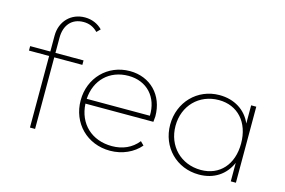

<svg xmlns="http://www.w3.org/2000/svg" viewBox="-92 -909 1663 1122"><g transform="rotate(15 739.5 -347.5)"><path d="M153 -556V-460H31V-433H153V0H184V-433H354V-460H184V-552C184 -628 226 -677 297 -677C329 -677 358 -666 383 -640L404 -661C377 -689 340 -705 298 -705C214 -705 153 -643 153 -556Z M639 10C713 10 780 -21 821 -70L800 -91C762 -43 707 -19 643 -19C520 -19 436 -99 430 -219H841C843 -236 844 -248 844 -253C844 -381 756 -470 633 -470C498 -470 398 -366 398 -231C398 -93 500 10 639 10ZM430 -248C437 -363 517 -441 632 -441C744 -441 816 -361 812 -248Z M1177 10C1267 10 1335 -35 1368 -112V0H1399V-460H1368V-350C1336 -425 1265 -470 1175 -470C1041 -470 940 -365 940 -229C940 -93 1041 10 1177 10ZM972 -230C972 -352 1059 -441 1179 -441C1293 -441 1369 -357 1369 -229C1369 -102 1295 -19 1181 -19C1060 -19 972 -108 972 -230Z"/></g></svg>

Font: MV Cash Thin
Style: Regular
Weight: 100
Designer: Rodrigo Fuenzalida
Foundry: fragTYPE
Version: Version 1.100;Glyphs 3.1.2 (3151)